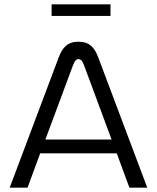

<svg xmlns="http://www.w3.org/2000/svg" viewBox="-20 -873 730 893"><path d="M253 -606 25 0H108L167 -160H523L582 0H665L437 -606C420 -651 397 -679 345 -679C293 -679 270 -651 253 -606ZM191 -224 319 -568C328 -592 336 -598 345 -598C355 -598 363 -591 371 -569L499 -224ZM220 -799H494V-853H220Z"/></svg>

Font: LT Wave Alt Light
Style: Regular
Weight: 300
Designer: Daniel Lyons
Version: Version 2.5 (Glyphs App)